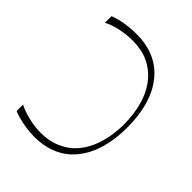

<svg xmlns="http://www.w3.org/2000/svg" viewBox="-205 -834 969 969"><g transform="rotate(45 279.0 -350.0)"><path d="M50 -13V-59Q81 -43 126 -32Q171 -21 214 -21Q264 -21 304.5 -35.5Q345 -50 376 -75Q429 -119 455 -191.5Q481 -264 481 -350Q481 -424 462 -487.5Q443 -551 405 -596Q372 -635 324.5 -657Q277 -679 214 -679Q171 -679 126 -669.5Q81 -660 50 -643V-690Q66 -697 90 -703Q114 -709 143.5 -712.5Q173 -716 203 -716Q348 -716 426 -618.5Q504 -521 504 -350Q504 -179 426 -81.5Q348 16 203 16Q173 16 143.5 11.5Q114 7 90 0.5Q66 -6 50 -13Z"/></g></svg>

Font: Ojuju ExtraLight
Style: Regular
Weight: 200
Designer: Chisaokwu Joboson, Mirko Velimirovic
Foundry: Udi Foundry
Version: Version 1.000